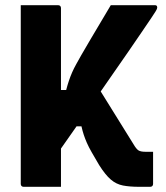

<svg xmlns="http://www.w3.org/2000/svg" viewBox="-20 -720 640 740"><path d="M335 -421Q374 -358 414.5 -293Q455 -228 494 -165Q505 -146 513.5 -140.5Q522 -135 541 -135Q549 -135 553.5 -135Q558 -135 565 -135H570Q570 -118 570 -97.5Q570 -77 570 -58.5Q570 -40 570 -27Q570 -14 570 -11Q570 -6 567 -3Q564 0 559 0Q556 0 550 0Q544 0 536 0Q528 0 517 0Q480 0 454 -5Q428 -10 407 -28Q386 -46 362 -84Q345 -113 333.5 -133Q322 -153 315 -169Q308 -185 303 -200Q298 -215 294 -233H237ZM577 -700Q580 -700 582 -699Q584 -698 585 -696Q586 -694 586 -692Q586 -690 585 -686.5Q584 -683 579 -675Q574 -667 562 -649Q548 -629 526 -596Q504 -563 475 -521.5Q446 -480 412.5 -431.5Q379 -383 342.5 -330.5Q306 -278 269 -224.5Q232 -171 195 -119V-373H235Q240 -392 245.5 -408.5Q251 -425 258 -441Q265 -457 274 -473Q283 -489 293 -507Q309 -535 329.5 -569.5Q350 -604 370.5 -638.5Q391 -673 407 -700ZM60 -700Q98 -700 132.5 -700Q167 -700 204 -700Q209 -700 212 -697Q215 -694 215 -689Q215 -603 215 -517Q215 -431 215 -344.5Q215 -258 215 -172Q215 -86 215 0Q178 0 143.5 0Q109 0 71 0Q66 0 63 -3Q60 -6 60 -11Q60 -108 60 -205Q60 -302 60 -399Q60 -496 60 -593Q60 -620 60 -646.5Q60 -673 60 -700Z"/></svg>

Font: Recursive ExtraBold
Style: Regular
Weight: 800
Version: Version 1.085